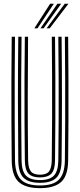

<svg xmlns="http://www.w3.org/2000/svg" viewBox="-20 -996 426 1024"><path d="M193.2 7.5Q116.2 7.5 79.9 -25.6Q43.5 -58.8 42.5 -139.8Q41.5 -235.2 41 -346.4Q40.5 -457.5 40.9 -573.6Q41.2 -689.8 42.5 -800H60Q58.8 -697.8 58.4 -581.6Q58 -465.5 58.4 -351.4Q58.8 -237.2 60 -140.8Q61 -69.8 91.5 -38.2Q122 -6.8 193.2 -6.8Q264.2 -6.8 294.6 -38.2Q325 -69.8 326 -140.8Q327.2 -235.5 327.6 -346.8Q328 -458 327.6 -574.1Q327.2 -690.2 326 -800H343.5Q344.5 -697.8 345 -585.4Q345.5 -473 345.1 -359.4Q344.8 -245.8 343.5 -139.8Q342.5 -58.5 306 -25.5Q269.5 7.5 193.2 7.5ZM193.2 -21Q133.5 -21 105.9 -47.6Q78.2 -74.2 77.5 -140Q75.8 -297.5 75.6 -462.9Q75.5 -628.2 77.5 -800H95Q93.5 -691.5 93.1 -577.9Q92.8 -464.2 93.2 -353Q93.8 -241.8 95 -140.5Q95.8 -82.8 118.8 -59.1Q141.8 -35.5 193.2 -35.5Q244.2 -35.5 267.2 -59.1Q290.2 -82.8 291 -140.5Q292.2 -241.2 292.8 -352Q293.2 -462.8 292.8 -576.5Q292.2 -690.2 291 -800H308.5Q310.5 -635.2 310.4 -464.1Q310.2 -293 308.5 -140Q307.8 -74.8 280.5 -47.9Q253.2 -21 193.2 -21ZM193.2 -49.8Q151 -49.8 132 -70.1Q113 -90.5 112.5 -141Q111.2 -235.8 110.8 -346.6Q110.2 -457.5 110.6 -573.6Q111 -689.8 112.5 -800H129.8Q128.2 -642 128 -480.5Q127.8 -319 130 -141Q130.8 -98.5 145 -81.4Q159.2 -64.2 193.2 -64.2Q227 -64.2 241.1 -81.4Q255.2 -98.5 256 -141Q257.5 -262.8 257.9 -372.1Q258.2 -481.5 257.8 -586.5Q257.2 -691.5 256.2 -800H273.5Q274.8 -698.2 275.2 -582.6Q275.8 -467 275.2 -352.8Q274.8 -238.5 273.5 -141Q273 -90 253.9 -69.9Q234.8 -49.8 193.2 -49.8ZM163.2 -845 247.2 -976H267.2L180 -845ZM228.5 -845 325.2 -976H345L245.2 -845ZM195.8 -845 286.2 -976H306.2L212.5 -845Z"/></svg>

Font: Big Shoulders Inline Display SemiBold
Style: Regular
Weight: 600
Designer: Patric King
Foundry: XO Type Co
Version: Version 1.000